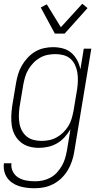

<svg xmlns="http://www.w3.org/2000/svg" viewBox="-25 -779 545 1022"><path d="M160 223Q138 223 117.5 220.5Q97 218 77.5 212Q58 206 41 194.5Q24 183 13 167Q2 151 -2.5 131Q-7 111 -4 90H36Q33 114 43.5 134.5Q54 155 73 166.5Q92 178 115.5 182Q139 186 163 186Q183 186 203.5 181.5Q224 177 243.5 166.5Q263 156 278 139.5Q293 123 304 104Q315 85 321 65Q327 45 331 24L350 -91Q337 -69 319 -49Q301 -29 278.5 -16Q256 -3 231 2.5Q206 8 182 8Q155 8 130 1Q105 -6 85.5 -22Q66 -38 54 -60.5Q42 -83 38 -108.5Q34 -134 35 -161Q36 -188 40 -215L60 -335Q64 -359 71 -383Q78 -407 91 -429.5Q104 -452 122 -471.5Q140 -491 162 -504Q184 -517 208.5 -522.5Q233 -528 257 -528Q285 -528 310.5 -521Q336 -514 355 -497.5Q374 -481 386 -458Q398 -435 403 -410L421 -520H461L370 30Q366 55 357.5 80Q349 105 335.5 127.5Q322 150 302.5 169Q283 188 259 200.5Q235 213 210 218Q185 223 160 223ZM196 -29Q216 -29 236.5 -33Q257 -37 276 -47.5Q295 -58 311 -73.5Q327 -89 338.5 -107.5Q350 -126 356 -146.5Q362 -167 366 -187L386 -307Q389 -329 389.5 -351Q390 -373 386.5 -394Q383 -415 374 -434Q365 -453 349.5 -466.5Q334 -480 313 -485.5Q292 -491 270 -491Q250 -491 229 -487Q208 -483 188.5 -472Q169 -461 153.5 -445Q138 -429 126.5 -410Q115 -391 109 -370.5Q103 -350 99 -329L79 -209Q76 -188 75.5 -166Q75 -144 78.5 -123Q82 -102 91.5 -84Q101 -66 116.5 -53Q132 -40 153 -34.5Q174 -29 196 -29ZM267 -600 192 -739 224 -756 299 -634 413 -759 441 -736 319 -600Z"/></svg>

Font: Iosevka Extralight
Style: Italic
Weight: 200
Italic angle: -9°
Monospace: yes
Designer: Belleve Invis
Foundry: Belleve Invis
Version: Version 32.5.0; ttfautohint (v1.8.4)